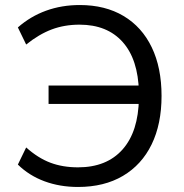

<svg xmlns="http://www.w3.org/2000/svg" viewBox="-20 -734 730 763"><path d="M290 9Q218 9 157 -13.5Q96 -36 51 -80L84 -148Q131 -106 180 -87.5Q229 -69 290 -69Q404 -69 467 -140Q530 -211 532 -343L561 -321H173V-394H560L532 -369Q529 -498 467.5 -567Q406 -636 296 -636Q236 -636 185.5 -617Q135 -598 84 -557L51 -625Q101 -669 163 -691.5Q225 -714 297 -714Q398 -714 471 -670.5Q544 -627 583 -546Q622 -465 622 -353Q622 -241 582.5 -160Q543 -79 468.5 -35Q394 9 290 9Z"/></svg>

Font: Nunito Sans 10pt
Style: Regular
Weight: 400
Designer: Vernon Adams
Foundry: Vernon Adams
Version: Version 3.101;gftools[0.9.27]